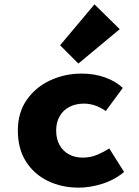

<svg xmlns="http://www.w3.org/2000/svg" viewBox="-20 -850 640 882"><path d="M342 12Q263 12 199.5 -19Q136 -50 99 -108.5Q62 -167 62 -250Q62 -333 103 -391.5Q144 -450 211 -481Q278 -512 355 -512Q414 -512 463.5 -494Q513 -476 544 -446L466 -340Q438 -359 413.5 -366.5Q389 -374 365 -374Q328 -374 299 -359Q270 -344 254 -316Q238 -288 238 -250Q238 -212 253.5 -184Q269 -156 296.5 -141Q324 -126 359 -126Q396 -126 426.5 -139Q457 -152 482 -168L550 -60Q504 -22 448 -5Q392 12 342 12ZM340 -558 256 -642 414 -830 530 -716Z"/></svg>

Font: Source Code Pro ExtraLight Black
Style: Regular
Weight: 900
Monospace: yes
Version: Version 1.018;hotconv 1.0.116;makeotfexe 2.5.65601